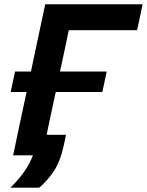

<svg xmlns="http://www.w3.org/2000/svg" viewBox="-20 -733 693 906"><path d="M29 152.5Q66.5 116.5 93 78.8Q119.5 41 135.5 0H42Q54 -58 65.5 -112Q77 -166 91.5 -234L105.5 -299H30.5L51 -395.5H126L142.5 -473.5Q157 -542 168.8 -597.5Q180.5 -653 193.5 -713H653L627 -590.5H304.5Q298 -558.5 291 -525Q283.5 -491 275.5 -453L263 -395.5H483.5L463 -299H243L229 -234Q220.5 -195 213.5 -161.5Q206.5 -128 200 -97H291.5Q289 -85.5 286 -70.5Q282.5 -55 279.5 -41.5Q264.5 28.5 233.8 74.8Q203 121 165 152.5Z"/></svg>

Font: Heraclito SemiBold
Style: Italic
Weight: 600
Italic angle: -12°
Designer: Kostas Bartsokas (font) & Cristiano Sobral (main changes)
Foundry: Kostas Bartsokas (font) & Cristiano Sobral (main changes)
Version: Version 1.00;July 8, 2020;FontCreator 13.0.0.2655 64-bit